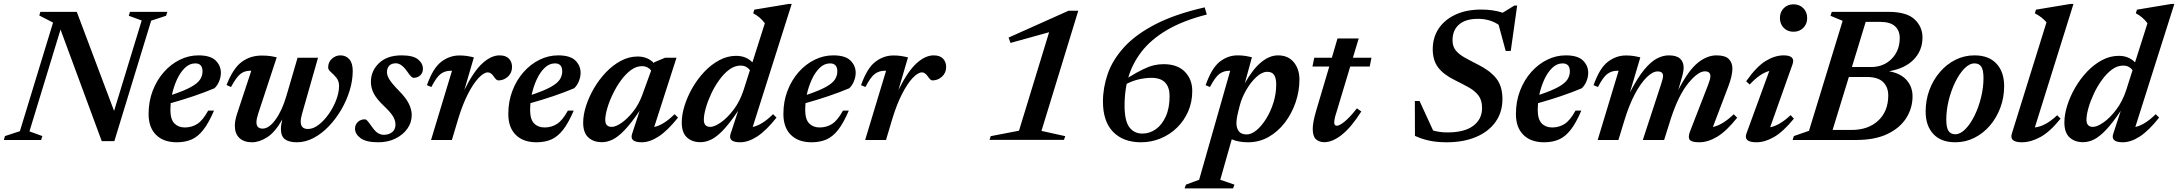

<svg xmlns="http://www.w3.org/2000/svg" viewBox="-42 -732 11390 1004"><path d="M748.5 -624 556 6H490L274.5 -577.5L112 -45L179.5 -20.5L173 0H-22L-16 -20.5L62 -46L235.5 -614L163.5 -651L169 -670H359.5L554.5 -152L699 -625L631.5 -649.5L637.5 -670H833L826.5 -649.5Z M1077 -153.5Q1049.5 -89 1021.2 -53Q993 -17 959.5 -2.5Q926 12 882.5 12Q813 12 774 -26.8Q735 -65.5 735 -136Q735 -201.5 756.5 -257.5Q778 -313.5 814.8 -355Q851.5 -396.5 898.2 -419.5Q945 -442.5 995.5 -442.5Q1058.5 -442.5 1085.8 -415.5Q1113 -388.5 1113 -351.5Q1113 -329 1103.8 -306.8Q1094.5 -284.5 1079.5 -270.5Q1027.5 -248.5 968.8 -228.8Q910 -209 850.5 -192.5Q849 -175 849 -158.5Q849 -108 869.8 -86.8Q890.5 -65.5 924.5 -65.5Q961 -65.5 989.8 -84Q1018.5 -102.5 1046.5 -153.5ZM979 -400.5Q949 -400.5 924.8 -377Q900.5 -353.5 883.2 -315.8Q866 -278 857 -236Q922.5 -258 957 -277.2Q991.5 -296.5 1004.2 -316.2Q1017 -336 1017 -358.5Q1017 -400.5 979 -400.5Z M1514 -430H1621L1538 -139Q1530.5 -113 1530.5 -96Q1530.5 -57.5 1568.5 -57.5Q1596 -57.5 1624.5 -79.5Q1653 -101.5 1677.2 -136Q1701.5 -170.5 1716.2 -209.5Q1731 -248.5 1731 -282.5Q1731 -308.5 1716.8 -325.8Q1702.5 -343 1688.2 -355.2Q1674 -367.5 1674 -379Q1674 -407.5 1693.8 -425Q1713.5 -442.5 1738 -442.5Q1767 -442.5 1784.8 -422Q1802.5 -401.5 1802.5 -361.5Q1802.5 -312 1786.8 -259.8Q1771 -207.5 1742.8 -159Q1714.5 -110.5 1677.5 -71.8Q1640.5 -33 1597.8 -10.5Q1555 12 1510.5 12Q1470 12 1448.5 -3.5Q1427 -19 1427 -57.5Q1427 -78.5 1434 -107.5Q1397 -41 1355.5 -14.5Q1314 12 1276 12Q1233.5 12 1209.8 -10.5Q1186 -33 1186 -74.5Q1186 -100.5 1197 -135L1272 -362H1264.5Q1237 -362 1215.5 -345.5Q1194 -329 1166 -277L1142.5 -287.5Q1177 -375 1221.8 -408.2Q1266.5 -441.5 1327 -441.5Q1352 -441.5 1371.2 -438.8Q1390.5 -436 1405 -432L1308.5 -139Q1299 -110 1299 -92.5Q1299 -59.5 1331.5 -59.5Q1364.5 -59.5 1398.8 -106.5Q1433 -153.5 1455.5 -230Z M1866 -108Q1872 -108 1879 -100.5Q1886 -93 1902.5 -69.5Q1919 -45.5 1934.2 -36.2Q1949.5 -27 1964.5 -27Q1991 -27 2008.5 -40.8Q2026 -54.5 2026 -81Q2026 -101 2014 -122.2Q2002 -143.5 1965 -178.5Q1927.5 -214 1912.5 -243.2Q1897.5 -272.5 1897.5 -304Q1897.5 -361 1939.8 -401.8Q1982 -442.5 2058 -442.5Q2117.5 -442.5 2143.5 -421.8Q2169.5 -401 2169.5 -372Q2169.5 -351 2155.5 -338Q2141.5 -325 2120 -325Q2115.5 -325 2108.2 -331.5Q2101 -338 2087 -358.5Q2057.5 -401 2028 -401Q2005.5 -401 1993.5 -388.5Q1981.5 -376 1981.5 -354Q1981.5 -337.5 1994.5 -316.2Q2007.5 -295 2044.5 -257Q2082 -219 2096.5 -188.5Q2111 -158 2111 -130.5Q2111 -91.5 2088.2 -59.2Q2065.5 -27 2026 -7.5Q1986.5 12 1936 12Q1872.5 12 1843.5 -9.5Q1814.5 -31 1814.5 -59.5Q1814.5 -80 1829 -94Q1843.5 -108 1866 -108Z M2321.5 -362H2314Q2285.5 -362 2263.2 -346Q2241 -330 2213.5 -277L2190.5 -286.5Q2222 -376 2265.5 -409Q2309 -442 2360 -442Q2381 -442 2398.2 -439.5Q2415.5 -437 2436 -432L2386 -261Q2434.5 -359 2480.5 -400.8Q2526.5 -442.5 2570 -442.5Q2603 -442.5 2619.2 -425.5Q2635.5 -408.5 2635.5 -381.5Q2635.5 -351 2614 -331.2Q2592.5 -311.5 2563.5 -311.5Q2553.5 -311.5 2540 -332Q2525.5 -353.5 2509 -353.5Q2488.5 -353.5 2461 -324.8Q2433.5 -296 2405.5 -241.8Q2377.5 -187.5 2354.5 -112L2321 0H2212Z M2958 -153.5Q2930.5 -89 2902.2 -53Q2874 -17 2840.5 -2.5Q2807 12 2763.5 12Q2694 12 2655 -26.8Q2616 -65.5 2616 -136Q2616 -201.5 2637.5 -257.5Q2659 -313.5 2695.8 -355Q2732.5 -396.5 2779.2 -419.5Q2826 -442.5 2876.5 -442.5Q2939.5 -442.5 2966.8 -415.5Q2994 -388.5 2994 -351.5Q2994 -329 2984.8 -306.8Q2975.5 -284.5 2960.5 -270.5Q2908.5 -248.5 2849.8 -228.8Q2791 -209 2731.5 -192.5Q2730 -175 2730 -158.5Q2730 -108 2750.8 -86.8Q2771.5 -65.5 2805.5 -65.5Q2842 -65.5 2870.8 -84Q2899.5 -102.5 2927.5 -153.5ZM2860 -400.5Q2830 -400.5 2805.8 -377Q2781.5 -353.5 2764.2 -315.8Q2747 -278 2738 -236Q2803.5 -258 2838 -277.2Q2872.5 -296.5 2885.2 -316.2Q2898 -336 2898 -358.5Q2898 -400.5 2860 -400.5Z M3263.5 -32.5 3303 -153Q3258.5 -87.5 3224.2 -51.8Q3190 -16 3161.5 -2.2Q3133 11.5 3105.5 11.5Q3061.5 11.5 3034.5 -13.2Q3007.5 -38 3007.5 -90.5Q3007.5 -131.5 3022.5 -178.2Q3037.5 -225 3064.2 -270.8Q3091 -316.5 3126.8 -354Q3162.5 -391.5 3204.8 -414Q3247 -436.5 3292.5 -436.5Q3344.5 -436.5 3377.5 -402L3379.5 -406.5L3435.5 -430H3495.5L3379 -68Q3429.5 -79 3485.5 -135L3503.5 -117Q3449 -49 3402.5 -18.5Q3356 12 3313.5 12Q3248.5 12 3263.5 -32.5ZM3123 -105Q3123 -68.5 3157 -68.5Q3177.5 -68.5 3208 -89.5Q3238.5 -110.5 3268.2 -147.8Q3298 -185 3316 -234L3363 -363Q3356.5 -372.5 3344.2 -379.2Q3332 -386 3314.5 -386Q3284.5 -386 3256.5 -365Q3228.5 -344 3204.2 -310.5Q3180 -277 3161.8 -238.8Q3143.5 -200.5 3133.2 -164.8Q3123 -129 3123 -105Z M4018.5 -117Q3964.5 -49 3917.8 -18.5Q3871 12 3828.5 12Q3763.5 12 3778.5 -32.5L3818 -153Q3773.5 -87 3739.5 -51.5Q3705.5 -16 3677 -2.2Q3648.5 11.5 3620.5 11.5Q3577 11.5 3550 -13.5Q3523 -38.5 3523 -91.5Q3523 -132.5 3537.8 -179.8Q3552.5 -227 3579 -273Q3605.5 -319 3641.2 -356.8Q3677 -394.5 3719.2 -417.2Q3761.5 -440 3807.5 -440Q3859.5 -440 3892.5 -406L3957.5 -610.5Q3932.5 -644 3896.5 -662.5L3902.5 -681.5L4083 -711.5H4098L3894 -68Q3944.5 -79 4000.5 -135ZM3638.5 -105.5Q3638.5 -68.5 3672.5 -68.5Q3694 -68.5 3727.5 -91.8Q3761 -115 3793.8 -158Q3826.5 -201 3846 -260L3879.5 -365Q3872.5 -375 3860.2 -382Q3848 -389 3830 -389Q3799.5 -389 3771.2 -368Q3743 -347 3718.8 -313.2Q3694.5 -279.5 3676.5 -240.8Q3658.5 -202 3648.5 -166.2Q3638.5 -130.5 3638.5 -105.5Z M4396.5 -153.5Q4369 -89 4340.8 -53Q4312.5 -17 4279 -2.5Q4245.5 12 4202 12Q4132.5 12 4093.5 -26.8Q4054.5 -65.5 4054.5 -136Q4054.5 -201.5 4076 -257.5Q4097.5 -313.5 4134.2 -355Q4171 -396.5 4217.8 -419.5Q4264.5 -442.5 4315 -442.5Q4378 -442.5 4405.2 -415.5Q4432.5 -388.5 4432.5 -351.5Q4432.5 -329 4423.2 -306.8Q4414 -284.5 4399 -270.5Q4347 -248.5 4288.2 -228.8Q4229.5 -209 4170 -192.5Q4168.5 -175 4168.5 -158.5Q4168.5 -108 4189.2 -86.8Q4210 -65.5 4244 -65.5Q4280.5 -65.5 4309.2 -84Q4338 -102.5 4366 -153.5ZM4298.5 -400.5Q4268.5 -400.5 4244.2 -377Q4220 -353.5 4202.8 -315.8Q4185.5 -278 4176.5 -236Q4242 -258 4276.5 -277.2Q4311 -296.5 4323.8 -316.2Q4336.5 -336 4336.5 -358.5Q4336.5 -400.5 4298.5 -400.5Z M4591.5 -362H4584Q4555.5 -362 4533.2 -346Q4511 -330 4483.5 -277L4460.5 -286.5Q4492 -376 4535.5 -409Q4579 -442 4630 -442Q4651 -442 4668.2 -439.5Q4685.5 -437 4706 -432L4656 -261Q4704.5 -359 4750.5 -400.8Q4796.5 -442.5 4840 -442.5Q4873 -442.5 4889.2 -425.5Q4905.5 -408.5 4905.5 -381.5Q4905.5 -351 4884 -331.2Q4862.5 -311.5 4833.5 -311.5Q4823.5 -311.5 4810 -332Q4795.5 -353.5 4779 -353.5Q4758.5 -353.5 4731 -324.8Q4703.5 -296 4675.5 -241.8Q4647.5 -187.5 4624.5 -112L4591 0H4482Z M5286.5 -48.5 5444 -563.5 5242 -507.5 5232 -535.5 5546 -676H5596.5L5404 -47.5L5528.5 -20L5521.5 -0.5H5132.5L5138.5 -20Z M6257.5 -693.5 6268.5 -656Q6143 -624 6059.5 -574.5Q5976 -525 5927.5 -462Q5879 -399 5858 -326.5Q5903 -354 5934.5 -369.2Q5966 -384.5 5991.2 -390.5Q6016.5 -396.5 6042.5 -396.5Q6115 -396.5 6153.8 -356.8Q6192.5 -317 6192.5 -256.5Q6192.5 -198 6171 -149Q6149.5 -100 6112 -63.8Q6074.5 -27.5 6026.2 -7.8Q5978 12 5924.5 12Q5831.5 12 5778.5 -42.5Q5725.5 -97 5725.5 -201Q5725.5 -273.5 5750.5 -345.8Q5775.5 -418 5835.2 -484.2Q5895 -550.5 5998.2 -604.2Q6101.5 -658 6257.5 -693.5ZM5838.5 -180.5Q5838.5 -100 5863.5 -66.8Q5888.5 -33.5 5932 -33.5Q5969.5 -33.5 6001.8 -56.2Q6034 -79 6054 -122.8Q6074 -166.5 6074 -230Q6074 -275 6051 -300Q6028 -325 5978.5 -325Q5949 -325 5915 -317.5Q5881 -310 5849.5 -293.5Q5844 -266 5841.2 -237.8Q5838.5 -209.5 5838.5 -180.5Z M6413 233.5 6406 253H6152.5L6159.5 233.5L6228.5 208L6391 -362H6386Q6357.5 -362 6335.2 -346Q6313 -330 6285 -277L6262.5 -286.5Q6294 -376.5 6336.5 -409.5Q6379 -442.5 6429.5 -442.5Q6450 -442.5 6467 -440Q6484 -437.5 6504.5 -432.5L6467.5 -297Q6510.5 -372.5 6554 -407.5Q6597.5 -442.5 6641 -442.5Q6694 -442.5 6723.5 -406.5Q6753 -370.5 6753 -316Q6753 -255.5 6733 -197Q6713 -138.5 6677 -91.2Q6641 -44 6592 -16Q6543 12 6484.5 12Q6434.5 12 6399 -3.5L6339 208ZM6433 -149Q6427.5 -127 6425.5 -112.5Q6423.5 -98 6423.5 -88.5Q6423.5 -61.5 6436.2 -45.2Q6449 -29 6477.5 -29Q6502 -29 6528.8 -51.2Q6555.5 -73.5 6579 -111.2Q6602.5 -149 6617 -195.2Q6631.5 -241.5 6631.5 -289.5Q6631.5 -323 6620.8 -339.8Q6610 -356.5 6584.5 -356.5Q6557.5 -356.5 6528.2 -329.8Q6499 -303 6475.2 -262.2Q6451.5 -221.5 6441 -180.5Z M6948.5 -151.5Q6939.5 -124 6937.2 -111.5Q6935 -99 6935 -91.5Q6935 -74.5 6948.5 -74.5Q6963 -74.5 6990.8 -97.5Q7018.5 -120.5 7053.5 -165.5L7076.5 -149Q7024 -66.5 6975 -27.5Q6926 11.5 6883 11.5Q6856 11.5 6839.2 -3.8Q6822.5 -19 6822.5 -59Q6822.5 -75 6827 -99Q6831.5 -123 6840.5 -153.5L6909 -384H6821L6830.5 -430H6922.5L6952 -531H7063L7032.5 -430H7129.5L7120.5 -384H7018.5Z M7814.5 -214Q7814.5 -145 7778.2 -94.2Q7742 -43.5 7676.5 -15.8Q7611 12 7523.5 12Q7474 12 7434.5 4Q7395 -4 7357 -21.5L7356.5 -204H7381L7452 -49.5Q7487.5 -39.5 7526.5 -39.5Q7615.5 -39.5 7661.8 -74Q7708 -108.5 7708 -167.5Q7708 -208 7689 -232.8Q7670 -257.5 7638 -275.2Q7606 -293 7566.5 -312.5Q7507 -341.5 7478.5 -379Q7450 -416.5 7450 -474.5Q7450 -536 7481.2 -582.8Q7512.5 -629.5 7569.5 -655.8Q7626.5 -682 7703.5 -682Q7734 -682 7761 -678.2Q7788 -674.5 7816 -665.5L7877 -703H7891.5L7858 -465.5H7831.5L7794.5 -602.5Q7749 -633.5 7686 -633.5Q7622 -633.5 7587.8 -604Q7553.5 -574.5 7553.5 -521.5Q7553.5 -490 7569.5 -469.5Q7585.5 -449 7615.5 -432Q7645.5 -415 7687 -394Q7749.5 -363 7782 -322.2Q7814.5 -281.5 7814.5 -214Z M8227 -153.5Q8199.5 -89 8171.2 -53Q8143 -17 8109.5 -2.5Q8076 12 8032.5 12Q7963 12 7924 -26.8Q7885 -65.5 7885 -136Q7885 -201.5 7906.5 -257.5Q7928 -313.5 7964.8 -355Q8001.5 -396.5 8048.2 -419.5Q8095 -442.5 8145.5 -442.5Q8208.5 -442.5 8235.8 -415.5Q8263 -388.5 8263 -351.5Q8263 -329 8253.8 -306.8Q8244.5 -284.5 8229.5 -270.5Q8177.5 -248.5 8118.8 -228.8Q8060 -209 8000.5 -192.5Q7999 -175 7999 -158.5Q7999 -108 8019.8 -86.8Q8040.5 -65.5 8074.5 -65.5Q8111 -65.5 8139.8 -84Q8168.5 -102.5 8196.5 -153.5ZM8129 -400.5Q8099 -400.5 8074.8 -377Q8050.5 -353.5 8033.2 -315.8Q8016 -278 8007 -236Q8072.5 -258 8107 -277.2Q8141.5 -296.5 8154.2 -316.2Q8167 -336 8167 -358.5Q8167 -400.5 8129 -400.5Z M9042 -116.5Q8986 -46 8937.5 -17Q8889 12 8844 12Q8805 12 8794.2 -0.5Q8783.5 -13 8795.5 -45L8890.5 -289.5Q8902 -319 8902 -333.5Q8902 -359 8873 -359Q8837.5 -359 8787 -297.8Q8736.5 -236.5 8696.5 -116L8660 0H8548.5L8644.5 -293Q8654.5 -323 8654.5 -335Q8654.5 -358.5 8626 -358.5Q8600.5 -358.5 8569.5 -328.5Q8538.5 -298.5 8508.2 -242.2Q8478 -186 8453.5 -106.5L8421 0H8312.5L8422 -362H8414.5Q8386 -362 8363.8 -346Q8341.5 -330 8314 -277L8291 -286.5Q8322.5 -376 8366 -409Q8409.5 -442 8460.5 -442Q8481 -442 8498 -439.5Q8515 -437 8535.5 -432L8481 -248Q8520.5 -324.5 8555.2 -366.8Q8590 -409 8621.8 -425.8Q8653.5 -442.5 8684.5 -442.5Q8725 -442.5 8743.5 -425.2Q8762 -408 8762 -378.5Q8762 -364.5 8758 -347Q8754 -329.5 8747 -307L8734 -261.5Q8788 -365.5 8836.5 -404Q8885 -442.5 8933.5 -442.5Q8979 -442.5 8998 -423.5Q9017 -404.5 9017 -373.5Q9017 -337 8996 -281L8915 -68Q8965 -78 9024 -134.5Z M9265.5 -637.5Q9265.5 -669 9285.5 -689.2Q9305.5 -709.5 9336.5 -709.5Q9367.5 -709.5 9387.8 -689.2Q9408 -669 9408 -637.5Q9408 -606.5 9387.8 -586.2Q9367.5 -566 9336.5 -566Q9305.5 -566 9285.5 -586.2Q9265.5 -606.5 9265.5 -637.5ZM9090.5 -34 9210 -361Q9161 -348 9107.5 -290L9089 -307Q9142.5 -383.5 9190.8 -413Q9239 -442.5 9284.5 -442.5Q9348 -442.5 9331.5 -396L9214.5 -66.5Q9264 -76 9321.5 -130L9338.5 -111.5Q9283.5 -44 9235.5 -16Q9187.5 12 9143 12Q9073.5 12 9090.5 -34Z M9593.5 -623 9530 -649.5 9536.5 -670H9832.5Q9928 -670 9969.5 -631Q10011 -592 10011 -536.5Q10011 -467.5 9965 -420.5Q9919 -373.5 9836 -359.5Q9897 -348.5 9928 -313.2Q9959 -278 9959 -228.5Q9959 -167 9926.2 -115Q9893.5 -63 9828 -31.5Q9762.5 0 9664 0H9332L9338.5 -20.5L9417.5 -48ZM9791 -617.5H9714L9642 -381.5H9741Q9808 -381.5 9850 -424.5Q9892 -467.5 9892 -533Q9892 -573 9866.8 -595.2Q9841.5 -617.5 9791 -617.5ZM9718.5 -329.5H9626L9541 -52.5H9640Q9727.5 -52.5 9779.8 -101.5Q9832 -150.5 9832 -233Q9832 -276 9805.2 -302.8Q9778.5 -329.5 9718.5 -329.5Z M10283 -442.5Q10357.5 -442.5 10397.8 -399.2Q10438 -356 10438 -281.5Q10438 -222 10418.2 -169Q10398.5 -116 10363.5 -75.2Q10328.5 -34.5 10282 -11.2Q10235.5 12 10182.5 12Q10108 12 10067.8 -31.2Q10027.5 -74.5 10027.5 -148.5Q10027.5 -208.5 10047.2 -261.5Q10067 -314.5 10102 -355.2Q10137 -396 10183.2 -419.2Q10229.5 -442.5 10283 -442.5ZM10182.5 -30Q10209 -30 10235.2 -56.8Q10261.5 -83.5 10283 -127Q10304.5 -170.5 10317.2 -222.2Q10330 -274 10330 -323.5Q10330 -365 10318.8 -382.8Q10307.5 -400.5 10283 -400.5Q10256.5 -400.5 10230.2 -373.8Q10204 -347 10182.5 -303.2Q10161 -259.5 10148.2 -208Q10135.5 -156.5 10135.5 -106.5Q10135.5 -65.5 10146.8 -47.8Q10158 -30 10182.5 -30Z M10659.5 -615.5Q10646.5 -630 10632.8 -640.8Q10619 -651.5 10598.5 -662.5L10604.5 -681.5L10785.5 -711.5H10800.5L10598.5 -65.5Q10654 -71.5 10715.5 -129.5L10733 -111.5Q10677.5 -42.5 10627.2 -15.2Q10577 12 10531 12Q10463.5 12 10478.5 -34Z M11248.5 -117Q11194.5 -49 11147.8 -18.5Q11101 12 11058.5 12Q10993.5 12 11008.5 -32.5L11048 -153Q11003.5 -87 10969.5 -51.5Q10935.5 -16 10907 -2.2Q10878.5 11.5 10850.5 11.5Q10807 11.5 10780 -13.5Q10753 -38.5 10753 -91.5Q10753 -132.5 10767.8 -179.8Q10782.5 -227 10809 -273Q10835.5 -319 10871.2 -356.8Q10907 -394.5 10949.2 -417.2Q10991.5 -440 11037.5 -440Q11089.5 -440 11122.5 -406L11187.5 -610.5Q11162.5 -644 11126.5 -662.5L11132.5 -681.5L11313 -711.5H11328L11124 -68Q11174.5 -79 11230.5 -135ZM10868.5 -105.5Q10868.5 -68.5 10902.5 -68.5Q10924 -68.5 10957.5 -91.8Q10991 -115 11023.8 -158Q11056.5 -201 11076 -260L11109.5 -365Q11102.5 -375 11090.2 -382Q11078 -389 11060 -389Q11029.5 -389 11001.2 -368Q10973 -347 10948.8 -313.2Q10924.5 -279.5 10906.5 -240.8Q10888.5 -202 10878.5 -166.2Q10868.5 -130.5 10868.5 -105.5Z"/></svg>

Font: Newsreader 16pt SemiBold
Style: Italic
Weight: 600
Italic angle: -17°
Designer: Hugues Gentile
Foundry: Production Type
Version: Version 1.003; ttfautohint (v1.8.3)